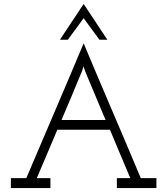

<svg xmlns="http://www.w3.org/2000/svg" viewBox="-20 -951 846 971"><path d="M323 -750Q343 -777 363 -804.5Q383 -832 403 -859Q423 -832 443 -804.5Q463 -777 483 -750H523Q493 -795 463 -840.5Q433 -886 403 -931Q373 -886 343 -840.5Q313 -795 283 -750ZM235 0V-50H166Q196 -120 218 -172Q240 -224 270 -295H536Q562 -233 587.5 -172Q613 -111 639 -50H571V0H771V-50H692Q620 -222 547.5 -391Q475 -560 403 -732Q331 -560 258.5 -391Q186 -222 113 -50H35V0ZM393 -587Q395 -593 397.5 -599.5Q400 -606 402 -616L412 -587L514 -344H291Q316 -403 342 -464.5Q368 -526 393 -587Z"/></svg>

Font: Josefin Slab Medium
Style: Regular
Weight: 500
Designer: Santiago Orozco
Foundry: Typemade
Version: Version 2.000